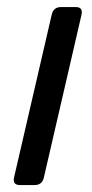

<svg xmlns="http://www.w3.org/2000/svg" viewBox="-20 -533 265 553"><path d="M37.6 0Q15.6 0 20.5 -22L128.9 -490.7Q133.8 -512.7 155.8 -512.7H197.8Q219.7 -512.7 214.8 -490.7L106.4 -22Q101.6 0 79.6 0Z"/></svg>

Font: Istok Web
Style: BoldItalic
Weight: 700
Italic angle: -13°
Designer: Andrey V. Panov
Foundry: Andrey V. Panov
Version: Version 1.0.2g